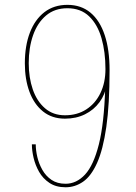

<svg xmlns="http://www.w3.org/2000/svg" viewBox="-20 -765 562 792"><path d="M250.5 7.5Q211 7.5 184 -10.5Q157 -28.5 141.2 -56.2Q125.5 -84 118.5 -114.2Q111.5 -144.5 111.5 -168.5Q111.5 -169 111.5 -169Q111.5 -169 111.5 -169.5H127.5Q127.5 -169 127.5 -169Q127.5 -169 127.5 -168.5Q127.5 -145 134 -117.2Q140.5 -89.5 154.8 -64.2Q169 -39 192.5 -23Q216 -7 250.5 -7Q295.5 -7 330.8 -45Q366 -83 387.8 -169.5Q409.5 -256 414 -402L420.5 -416.5Q414 -375.5 390.5 -343.5Q367 -311.5 330.5 -293.5Q294 -275.5 248 -275.5Q194.5 -275.5 157.5 -305.2Q120.5 -335 101.5 -386.5Q82.5 -438 82.5 -503.5Q82.5 -576 103.2 -630.2Q124 -684.5 163.2 -714.8Q202.5 -745 258 -745Q314.5 -745 353.2 -712.8Q392 -680.5 412 -620Q432 -559.5 432 -475.5Q432 -334.5 418.5 -241Q405 -147.5 380.5 -93Q356 -38.5 322.8 -15.5Q289.5 7.5 250.5 7.5ZM248 -289.5Q298.5 -289.5 336 -313.8Q373.5 -338 394.2 -381Q415 -424 415 -480Q415 -550.5 398.8 -607.2Q382.5 -664 347.8 -697.5Q313 -731 258 -731Q205.5 -731 170 -701Q134.5 -671 116.5 -619.8Q98.5 -568.5 98.5 -504.5Q98.5 -445 115.2 -396.2Q132 -347.5 165.5 -318.5Q199 -289.5 248 -289.5Z"/></svg>

Font: Epilogue Thin
Style: Regular
Weight: 250
Designer: Tyler Finck
Foundry: Etcetera Type Co
Version: Version 2.111